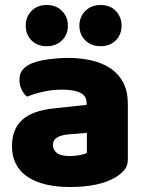

<svg xmlns="http://www.w3.org/2000/svg" viewBox="-20 -733 584 769"><path d="M328 -121V-201L256 -195Q228 -193 210 -183Q192 -173 192 -153Q192 -133 207.5 -120.5Q223 -108 260 -108Q277 -108 297.5 -111.5Q318 -115 328 -121ZM492 -318V-94Q492 -68 477.5 -51.5Q463 -35 443 -23Q378 16 260 16Q207 16 164.5 6Q122 -4 91.5 -24Q61 -44 44.5 -75Q28 -106 28 -147Q28 -216 69 -253Q110 -290 196 -299L327 -313V-320Q327 -349 301.5 -361.5Q276 -374 228 -374Q191 -374 154.5 -366Q118 -358 89 -346Q76 -355 67 -373.5Q58 -392 58 -412Q58 -438 70.5 -453.5Q83 -469 109 -480Q138 -491 177.5 -496Q217 -501 252 -501Q306 -501 350.5 -490Q395 -479 426.5 -456.5Q458 -434 475 -399.5Q492 -365 492 -318ZM167 -548Q129 -548 106 -571.5Q83 -595 83 -630Q83 -665 106 -689Q129 -713 167 -713Q205 -713 228.5 -689Q252 -665 252 -630Q252 -595 228.5 -571.5Q205 -548 167 -548ZM383 -548Q345 -548 321.5 -571.5Q298 -595 298 -630Q298 -665 321.5 -689Q345 -713 383 -713Q421 -713 444 -689Q467 -665 467 -630Q467 -595 444 -571.5Q421 -548 383 -548Z"/></svg>

Font: Baloo 2 Latin ExtraBold
Style: Regular
Weight: 400
Designer: Sarang Kulkarni and Ek Type
Foundry: Ek Type
Version: Version 1.001